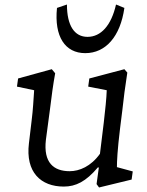

<svg xmlns="http://www.w3.org/2000/svg" viewBox="-20 -816 651 849"><path d="M497 -77C497 -101 499 -151 511 -249L521 -329C528 -391 532 -424 543 -495L530 -510L375 -469L370 -433L452 -417C451 -383 445 -326 439 -275L422 -136C382 -80 331 -59 288 -59C218 -59 171 -96 183 -198L201 -333C208 -391 215 -443 224 -492L209 -510L60 -469L55 -433L131 -417C128 -374 126 -331 120 -284L108 -183C92 -54 161 9 262 9C315 9 360 -13 413 -76L417 -75L407 -2L418 13L562 -22L567 -58ZM232 -781C219 -654 268 -581 357 -581C447 -581 512 -654 530 -781L493 -796C472 -703 426 -653 367 -653C309 -653 276 -703 276 -796Z"/></svg>

Font: TPK Tissa Web
Style: Italic
Weight: 400
Italic angle: -7°
Designer: Jacques Le Bailly, Suppakit Chalermlarp | Katatrad Co.,Ltd.
Foundry: Jacques Le Bailly, Cadson Demak Co.,Ltd.
Version: Version 5.000;Glyphs 3.1.2 (3151)